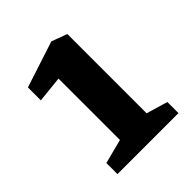

<svg xmlns="http://www.w3.org/2000/svg" viewBox="-145 -573 661 661"><g transform="rotate(-45 185.5 -242.0)"><path d="M48 0V-54L137 -77V-376L41 -366V-429L210 -484L267 -463V-77L345 -54V0Z"/></g></svg>

Font: Grenze Gotisch
Style: Bold
Weight: 700
Designer: Renata Polastri
Foundry: Omnibus-Type
Version: Version 1.001